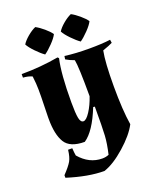

<svg xmlns="http://www.w3.org/2000/svg" viewBox="-167 -814 918 1126"><g transform="rotate(-20 291.5 -251.0)"><path d="M300 142Q322 142 341 134Q356 70 359 21Q362 -28 362 -159L352 -160Q299 -27 236 15Q145 15 114 -35.5Q83 -86 83 -183Q83 -189 83 -195L86 -322Q86 -335 86 -367.5Q86 -400 80 -450Q56 -461 24 -463V-485Q142 -485 255 -505L262 -498Q241 -408 241 -231Q241 -161 247 -131Q253 -101 270.5 -101Q288 -101 312.5 -138.5Q337 -176 354 -227Q354 -412 345 -455Q314 -466 293 -479L296 -499Q364 -490 446.5 -490Q529 -490 580 -497L583 -477Q567 -468 521 -452Q507 -382 507 -233Q507 -84 522 9Q492 67 419.5 131Q347 195 286 215Q187 215 57 174V158Q96 117 109.5 93Q123 69 128 25H154Q156 55 159 72Q219 142 300 142ZM282 -641Q272 -620 243.5 -590.5Q215 -561 193 -546Q171 -561 142.5 -590.5Q114 -620 103 -641Q115 -661 141.5 -683.5Q168 -706 193 -717Q216 -705 242.5 -682.5Q269 -660 282 -641ZM504 -641Q494 -620 465.5 -590.5Q437 -561 415 -546Q393 -561 364.5 -590.5Q336 -620 325 -641Q337 -661 363.5 -683.5Q390 -706 415 -717Q438 -705 464.5 -682.5Q491 -660 504 -641Z"/></g></svg>

Font: Almendra
Style: Bold
Weight: 700
Designer: Ana Sanfelippo
Foundry: Ana Sanfelippo
Version: Version 1.004